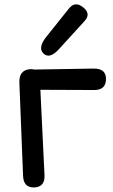

<svg xmlns="http://www.w3.org/2000/svg" viewBox="-20 -823 510 866"><path d="M355 -790Q391.6 -761.2 361.8 -728.5L246.1 -601.6Q203.6 -554.7 175.8 -582Q149.4 -607.9 189.5 -657.7L291 -784.7Q318.8 -819.3 355 -790ZM113.3 -510.7Q125.5 -512.2 134.3 -509.3Q267.6 -511.7 401.4 -513.7Q456.1 -514.6 458 -470.7Q460 -417 405.3 -417L162.1 -418L180.7 -33.2Q183.6 20.5 133.8 22.5Q85.9 23.4 84 -30.3L67.4 -450.2Q65.4 -505.9 113.3 -510.7Z"/></svg>

Font: Comic Relief LRS
Style: Regular
Weight: 400
Designer: Jeff Davis
Foundry: Loudifier
Version: Version 1.0